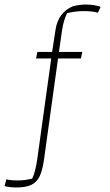

<svg xmlns="http://www.w3.org/2000/svg" viewBox="-20 -677 484 847"><path d="M0 144 8 114Q26 119 58 119Q90 119 122 111Q136 82 144 28L206 -419H139L145 -448H210L225 -546Q237 -623 303 -650Q334 -657 359 -657Q395 -657 424 -647L412 -621Q389 -628 349 -628Q312 -628 276 -619Q260 -586 254 -545L240 -448H343L337 -419H236L174 28Q167 76 154.5 101.5Q142 127 118 138.5Q94 150 52 150Q23 150 0 144Z"/></svg>

Font: Athiti ExtraLight
Style: Regular
Weight: 275
Designer: CadsonDemak Team
Foundry: CadsonDemak
Version: Version 1.033